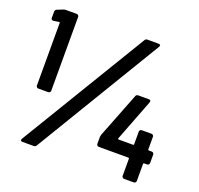

<svg xmlns="http://www.w3.org/2000/svg" viewBox="-122 -834 1003 968"><g transform="rotate(20 379.0 -350.0)"><path d="M73 -700H130Q135 -700 138.5 -696.5Q142 -693 142 -688V-292Q142 -287 138.5 -283.5Q135 -280 130 -280H77Q72 -280 68.5 -283.5Q65 -287 65 -292V-627Q65 -633 60 -631L32 -627H30Q19 -627 19 -638V-671Q19 -681 28 -685L58 -697Q65 -700 73 -700ZM86 -14 496 -692Q500 -700 510 -700H569Q576 -700 578.5 -696.5Q581 -693 577 -686L168 -8Q164 0 154 0H94Q87 0 84.5 -3.5Q82 -7 86 -14ZM735 -165V-120Q735 -115 731.5 -111.5Q728 -108 723 -108H708Q703 -108 703 -103V-12Q703 -7 699.5 -3.5Q696 0 691 0H639Q634 0 630.5 -3.5Q627 -7 627 -12V-103Q627 -108 622 -108H464Q459 -108 455.5 -111.5Q452 -115 452 -120V-156Q452 -162 455 -171L549 -411Q552 -420 563 -420H618Q633 -420 628 -406L542 -183Q541 -177 546 -177H622Q627 -177 627 -182V-249Q627 -254 630.5 -257.5Q634 -261 639 -261H691Q696 -261 699.5 -257.5Q703 -254 703 -249V-182Q703 -177 708 -177H723Q728 -177 731.5 -173.5Q735 -170 735 -165Z"/></g></svg>

Font: Barlow Semi Condensed SemiBold
Style: Regular
Weight: 600
Width: 4
Designer: Jeremy Tribby
Foundry: Tribby Type
Version: Version 1.408